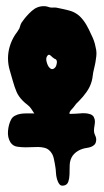

<svg xmlns="http://www.w3.org/2000/svg" viewBox="-20 -736 338 623"><path d="M29 -623Q33 -628 36.5 -633.5Q40 -639 43 -644Q45 -651 47 -656.5Q49 -662 54 -668Q65 -684 82.5 -700Q100 -716 122 -716Q127 -716 132 -715Q137 -714 142 -712Q148 -711 153.5 -711.5Q159 -712 164 -711Q184 -707 204 -702Q224 -697 239 -683Q252 -670 260.5 -655Q269 -640 276 -624Q281 -614 284.5 -604.5Q288 -595 290 -584Q293 -573 293 -563.5Q293 -554 291 -543Q290 -534 288 -525.5Q286 -517 284 -508Q282 -500 281 -491Q280 -482 278 -474Q273 -455 261.5 -438.5Q250 -422 236 -408L227 -399Q225 -396 222.5 -393Q220 -390 217 -386Q214 -383 211 -379.5Q208 -376 206 -372Q205 -367 205 -363Q205 -359 204 -355Q202 -345 202 -340Q202 -329 201.5 -317.5Q201 -306 201 -295Q201 -291 202.5 -278Q204 -265 203.5 -251.5Q203 -238 199.5 -228.5Q196 -219 187 -222Q182 -223 181.5 -226.5Q181 -230 180 -234Q180 -241 180.5 -247.5Q181 -254 180 -260Q178 -265 177.5 -270.5Q177 -276 175 -281Q173 -286 173 -291Q173 -296 172 -301Q171 -310 169.5 -319.5Q168 -329 164 -337Q159 -346 152 -344Q145 -342 140 -334Q139 -332 138 -327.5Q137 -323 135 -318.5Q133 -314 130 -312Q127 -310 123 -312Q120 -314 118.5 -320Q117 -326 116 -329Q110 -343 100 -356Q90 -369 82 -382Q77 -390 69 -396Q61 -402 54 -409Q40 -423 33.5 -438.5Q27 -454 22 -472Q17 -490 11.5 -508.5Q6 -527 6 -547Q6 -567 12 -586.5Q18 -606 29 -623ZM133 -554Q128 -547 131.5 -534.5Q135 -522 140 -517Q147 -509 154 -513Q161 -517 163 -525Q164 -528 164.5 -532Q165 -536 164 -539Q162 -544 160.5 -544Q159 -544 156 -546Q151 -549 144.5 -555.5Q138 -562 133 -554ZM16 -348Q20 -356 28.5 -360.5Q37 -365 46 -366.5Q55 -368 64 -368H82Q117 -368 153 -366.5Q189 -365 224 -367Q230 -367 239 -368Q248 -369 256.5 -368.5Q265 -368 272.5 -365.5Q280 -363 284 -357Q288 -349 288 -343Q288 -335 286.5 -327.5Q285 -320 285 -312Q285 -304 289 -296Q293 -288 292 -280Q291 -271 286.5 -266.5Q282 -262 275.5 -259.5Q269 -257 261.5 -256Q254 -255 248 -253Q232 -248 221 -237Q210 -226 207 -209Q206 -203 206 -192Q206 -181 205.5 -169Q205 -157 202 -147.5Q199 -138 191 -135Q179 -131 173.5 -137.5Q168 -144 165 -154.5Q162 -165 161.5 -176Q161 -187 160 -192Q158 -206 154.5 -222Q151 -238 140 -248Q134 -254 124 -256.5Q114 -259 103.5 -259Q93 -259 82.5 -258.5Q72 -258 63 -258Q50 -258 36 -260Q22 -262 14 -274Q4 -290 6 -311.5Q8 -333 16 -348Z"/></svg>

Font: Double Feature
Style: Regular
Weight: 400
Designer: David Shetterly
Foundry: David Shetterly
Version: Version 2.100 1997 initial release